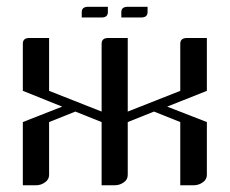

<svg xmlns="http://www.w3.org/2000/svg" viewBox="-20 -551 683 571"><path d="M223.1 -499V-515.1Q223.1 -530.8 242.2 -530.8H300.8V-515.1Q300.8 -499 282.2 -499ZM340.8 -499V-515.1Q340.8 -530.8 359.9 -530.8H418.9V-515.1Q418.9 -499 399.9 -499ZM47.9 0V-188L165 -233.9L47.9 -280.8V-420.9Q47.9 -438 66.9 -438H126V-280.8L282.2 -219.2V-420.9Q282.2 -438 301.8 -438H359.9V-219.2L516.1 -280.8V-420.9Q516.1 -438 536.1 -438H595.2V-280.8L477.1 -233.9L595.2 -188V-30.8Q595.2 -17.1 583 -8.8Q571.3 0 555.2 0H516.1V-188L438 -219.2L359.9 -188V-30.8Q359.9 -16.6 348.1 -8.8Q336.4 0 320.8 0H282.2V-188L204.1 -219.2L126 -188V-30.8Q126 -17.1 113.8 -8.8Q102.1 0 86.9 0Z"/></svg>

Font: Hhenum
Style: Regular
Weight: 400
Designer: T. Christopher White
Version: Version 1.0